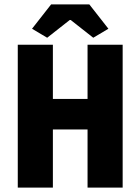

<svg xmlns="http://www.w3.org/2000/svg" viewBox="-20 -855 640 875"><path d="M61 0V-651H221V-404H379V-651H539V0H379V-265H221V0ZM195 -683 126 -724 213 -835H387L474 -724L405 -683L302 -764H298Z"/></svg>

Font: Source Code Pro ExtraBold
Style: Regular
Weight: 800
Monospace: yes
Designer: Paul D. Hunt, Teo Tuominen
Foundry: Adobe Systems Incorporated
Version: Version 1.018;hotconv 1.0.116;makeotfexe 2.5.65601